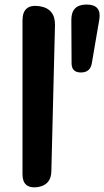

<svg xmlns="http://www.w3.org/2000/svg" viewBox="-20 -817 459 845"><path d="M79 -727Q79 -800 152 -790Q223 -780 222 -707L206 -63Q205 -1 142 7Q79 13 79 -50ZM336 -498Q295 -498 295 -539L294 -730Q294 -797 361 -797Q428 -797 417 -731L384 -538Q377 -498 336 -498Z"/></svg>

Font: MaokenZhuyuanTi
Style: Regular
Weight: 400
Designer: Fontworks Inc & LongZhuTi team: ZERO子、时光羊、荆南、频凡、刘鹏、Little White Dog、帆影Magmeta、奈白不弍、白日月球、ChaoTawei、雨三（排名不分先后）
Version: Version 1.000; 20230222